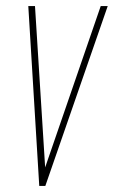

<svg xmlns="http://www.w3.org/2000/svg" viewBox="-20 -611 374 631"><path d="M109 0 73 -591H95L129 -51H125L311 -591H334L129 0Z"/></svg>

Font: Alumni Sans SC Thin
Style: Italic
Weight: 100
Italic angle: -8°
Designer: Robert E. Leuschke
Foundry: Robert E. Leuschke
Version: Version 1.016